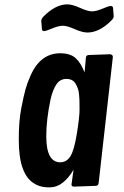

<svg xmlns="http://www.w3.org/2000/svg" viewBox="-20 -833 555 859"><path d="M484.9 -577.6 421.4 -14.6Q419.9 -2 408.7 -1.5L310.1 2Q299.8 1 299.8 -7.3L309.1 -73.7Q286.6 -35.6 260 -15.1Q233.4 5.4 200.2 5.4Q167 5.4 143.6 -6.1Q120.1 -17.6 105.2 -36.4Q90.3 -55.2 81.1 -81.5Q64 -128.4 64 -209.7Q64 -291 75 -347.7Q85.9 -404.3 94.2 -433.8Q102.5 -463.4 116.5 -494.6Q130.4 -525.9 147.9 -546.9Q188 -594.7 249 -594.7Q294.4 -594.7 318.4 -573Q342.3 -551.3 358.4 -508.8L364.3 -575.2Q365.2 -585.9 376.5 -586.9L472.2 -590.3Q484.9 -589.4 484.9 -577.6ZM187 -223.6Q187 -106.9 249.5 -106.9Q276.9 -106.9 293.9 -132.1Q311 -157.2 323.5 -232.9Q335.9 -308.6 335.9 -343.3Q335.9 -377.9 335.4 -387.2Q335 -396.5 333.5 -411.9Q332 -427.2 328.1 -437.7Q324.2 -448.2 317.9 -459Q305.2 -480 276.9 -480Q248.5 -480 231.9 -454.8Q215.3 -429.7 206.1 -387.7Q187 -297.9 187 -223.6ZM281.2 -813.5Q303.2 -813.5 337.9 -797.9Q372.6 -782.2 391.6 -782.2Q410.6 -782.2 438.5 -794.2Q466.3 -806.2 475.6 -806.2Q484.9 -806.2 485.8 -796.9L488.8 -760.3Q488.8 -751 477.1 -740.2Q424.3 -687.5 371.1 -687.5Q348.6 -687.5 314.5 -702.6Q280.3 -717.8 261.2 -717.8Q242.2 -717.8 213.6 -705.8Q185.1 -693.8 176.8 -693.8Q168.5 -693.8 167.5 -703.1L164.6 -739.7Q164.6 -749 175.3 -759.8Q229 -813.5 281.2 -813.5Z"/></svg>

Font: Contrail One
Style: Regular
Weight: 400
Designer: Riccardo De Franceschi
Foundry: Sorkin Type Co.
Version: Version 1.003